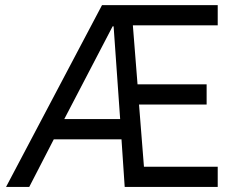

<svg xmlns="http://www.w3.org/2000/svg" viewBox="-20 -740 939 760"><path d="M383.8 -719.7H841.8V-639.6H505.9L524.4 -406.2H797.9V-326.2H530.3L549.8 -80.1H841.8V0H473.6L460.9 -188.5H192.9L95.7 0H3.9ZM455.6 -268.6 429.7 -635.7H425.8L234.4 -268.6Z"/></svg>

Font: Reddit Sans Vanilla
Style: Regular
Weight: 400
Designer: Stephen Hutchings
Foundry: Reddit
Version: Version 1.013